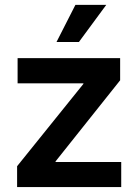

<svg xmlns="http://www.w3.org/2000/svg" viewBox="-20 -758 561 778"><path d="M49.3 0V-84.5L317.9 -418V-420.4H51.3V-522.5H466.8V-432.6L205.1 -104V-101.6H471.2V0ZM209 -587.9 285.6 -738.3H410.6L299.8 -587.9Z"/></svg>

Font: Inter 28pt SemiBold
Style: Regular
Weight: 600
Designer: Rasmus Andersson
Foundry: rsms
Version: Version 4.001;git-66647c0bb